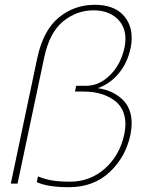

<svg xmlns="http://www.w3.org/2000/svg" viewBox="-20 -764 630 799"><path d="M133 -6 138 -30Q167 -18 197 -13Q227 -8 272 -8Q355 -8 416.5 -62.5Q478 -117 497 -204Q502 -229 502 -246Q502 -315 452 -349Q402 -383 328 -383H292L297 -407H339Q393 -407 438 -451.5Q483 -496 498 -566Q502 -583 502 -602Q502 -656 465.5 -688.5Q429 -721 369 -721Q299 -721 242.5 -675Q186 -629 164 -525L53 0H25L135 -522Q160 -638 224.5 -691Q289 -744 374 -744Q449 -744 488.5 -705.5Q528 -667 528 -606Q528 -585 524 -566Q511 -503 474.5 -459Q438 -415 387 -397Q447 -389 487.5 -352Q528 -315 528 -250Q528 -232 523 -204Q503 -110 436 -47.5Q369 15 267 15Q179 15 133 -6Z"/></svg>

Font: Prompt Thin
Style: Italic
Weight: 250
Italic angle: -12°
Designer: Katatrad Team
Foundry: CadsonDemak
Version: Version 1.001